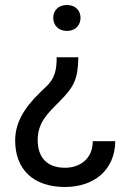

<svg xmlns="http://www.w3.org/2000/svg" viewBox="-20 -558 520 766"><path d="M206.1 -329.6C206.1 -280.3 199.7 -244.1 161.1 -209.5C99.1 -151.4 40.5 -87.9 40.5 2.4C40.5 118.7 113.8 188 239.3 188C352.5 188 438.5 122.6 439.9 5.4H350.1C350.1 75.2 299.3 111.3 239.3 111.3C169.9 111.3 130.4 72.3 130.4 0.5C130.4 -69.3 170.9 -106.4 216.3 -151.9C275.4 -211.9 291 -240.7 292.5 -329.6ZM301.3 -486.8C301.3 -515.6 281.2 -538.1 247.1 -538.1C212.4 -538.1 192.4 -515.6 192.4 -486.8C192.4 -458 212.4 -434.6 247.1 -434.6C281.2 -434.6 301.3 -458 301.3 -486.8Z"/></svg>

Font: Bert Sans
Style: Regular
Weight: 400
Designer: Christian Robertson (Google), Cristiano Sobral
Foundry: Google, Cristiano Sobral
Version: Version 3.101